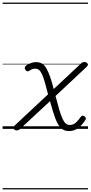

<svg xmlns="http://www.w3.org/2000/svg" viewBox="-20 -1000 703 1490"><path d="M515 17Q476 17 452 -7Q428 -31 409 -82Q390 -133 368 -215L139 -2Q132 5 125 8.5Q118 12 110 12Q95 12 87 0Q79 -12 97 -29L353 -268Q339 -323 328 -361Q317 -399 306.5 -422.5Q296 -446 283.5 -456.5Q271 -467 255 -467Q237 -467 225.5 -461.5Q214 -456 205 -450Q197 -445 190 -447Q183 -449 176 -460Q171 -468 172.5 -476.5Q174 -485 184 -492Q196 -501 217 -509.5Q238 -518 260 -518Q287 -518 306.5 -506Q326 -494 340.5 -468.5Q355 -443 369 -403.5Q383 -364 397 -309L605 -504Q613 -512 619.5 -515.5Q626 -519 634 -519Q645 -519 652.5 -513.5Q660 -508 661.5 -499.5Q663 -491 652 -481L411 -255Q427 -192 440 -148.5Q453 -105 465 -79Q477 -53 490.5 -41.5Q504 -30 523 -30Q548 -30 569.5 -49.5Q591 -69 605 -91Q610 -98 617 -101.5Q624 -105 634 -98Q645 -91 646 -83.5Q647 -76 642 -68Q630 -49 612 -29Q594 -9 569.5 4Q545 17 515 17ZM0 460H663V470H0ZM0 -20H663V0H0ZM0 -505H663V-500H0ZM0 -980H663V-970H0Z"/></svg>

Font: Playwrite NO Guides
Style: Regular
Weight: 400
Designer: Veronika Burian, José Scaglione
Foundry: TypeTogether
Version: Version 1.003